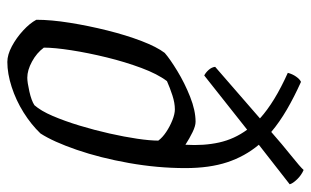

<svg xmlns="http://www.w3.org/2000/svg" viewBox="-178 -648 827 510"><g transform="rotate(90 235.0 -393.5)"><path d="M145 0Q126 0 103.5 -12Q81 -24 61.5 -42Q42 -60 33 -77Q33 -116 41 -166Q49 -216 61.5 -266Q74 -316 89.5 -356.5Q105 -397 121 -418Q137 -432 169 -451.5Q201 -471 237.5 -485.5Q274 -500 304 -500Q315 -500 331.5 -492Q348 -484 365 -473Q368 -522 359 -562.5Q350 -603 325 -637L181 -523Q173 -527 166 -535Q159 -543 158 -552L295 -671Q252 -710 174 -745Q177 -757 184 -767Q191 -777 198 -780Q238 -762 271.5 -742.5Q305 -723 331 -701Q364 -730 394 -754Q424 -778 432 -787Q446 -781 457 -769.5Q468 -758 470 -750L365 -668Q396 -631 411.5 -584Q427 -537 427 -473Q427 -399 413.5 -323Q400 -247 378.5 -184.5Q357 -122 335 -88Q311 -63 279 -43Q247 -23 211.5 -11.5Q176 0 145 0ZM187 -53Q199 -53 223.5 -58.5Q248 -64 260 -72Q275 -89 288.5 -120.5Q302 -152 314 -191.5Q326 -231 335 -271Q344 -311 349 -345Q354 -379 354 -401Q346 -412 331 -422Q316 -432 299.5 -438.5Q283 -445 271 -445Q254 -445 234 -438.5Q214 -432 196 -424Q177 -399 161 -356Q145 -313 133 -264Q121 -215 114 -170Q107 -125 107 -97Q121 -78 144 -65.5Q167 -53 187 -53Z"/></g></svg>

Font: Texturina Extralight
Style: Italic
Weight: 200
Italic angle: -11°
Designer: Guillermo Torres Carreño
Foundry: Omnibus-Type
Version: Version 1.002; ttfautohint (v1.8.3)